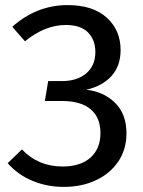

<svg xmlns="http://www.w3.org/2000/svg" viewBox="-20 -721 561 753"><path d="M10 -81 66 -135Q130 -68 225 -68Q296 -68 335 -103Q374 -138 374 -199Q374 -260 335.5 -292.5Q297 -325 222 -325H156L169 -403H223Q283 -403 318.5 -433.5Q354 -464 354 -517Q354 -564 325.5 -593.5Q297 -623 238 -623Q156 -623 78 -559L28 -616Q124 -701 245 -701Q345 -701 399 -651.5Q453 -602 453 -525Q453 -462 417 -422.5Q381 -383 318 -369Q386 -362 431 -318Q476 -274 476 -198Q476 -136 444.5 -88.5Q413 -41 357 -14.5Q301 12 230 12Q165 12 108 -11.5Q51 -35 10 -81Z"/></svg>

Font: FiraGOUPP
Style: Medium
Weight: 400
Designer: bBox Type
Foundry: bBox Type GmbH
Version: Version 1.001